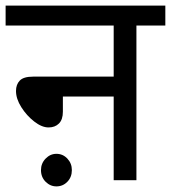

<svg xmlns="http://www.w3.org/2000/svg" viewBox="-20 -642 609 684"><path d="M0 -622H569V-551H466V0H385V-298H204V-244Q204 -216 190 -202Q176 -188 153 -188Q129 -188 102 -209Q75 -230 56 -260Q37 -290 37 -318Q37 -341 50.5 -355Q64 -369 98 -369H385V-551H0ZM126 -36Q126 -60 142.5 -77Q159 -94 181 -94Q204 -94 220 -77Q236 -60 236 -36Q236 -11 220 5.5Q204 22 181 22Q159 22 142.5 5.5Q126 -11 126 -36Z"/></svg>

Font: Go Noto Kurrent-Regular
Style: Regular
Weight: 400
Designer: Monotype Design Team
Foundry: Monotype Imaging Inc.
Version: Version 2.012; ttfautohint (v1.8.4.7-5d5b)